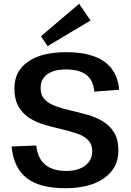

<svg xmlns="http://www.w3.org/2000/svg" viewBox="-20 -984 689 1012"><path d="M324 8Q189 8 120.5 -45.5Q52 -99 41 -212L171 -217Q178 -150 218 -116.5Q258 -83 328 -83Q392 -83 429 -111Q466 -139 466 -187Q466 -224 444 -246Q422 -268 385 -280.5Q348 -293 305 -303Q262 -313 218 -325.5Q174 -338 137.5 -360.5Q101 -383 78.5 -421Q56 -459 56 -519Q56 -609 128 -659Q200 -709 329 -709Q460 -709 530 -659Q600 -609 608 -511L477 -501Q472 -561 435 -589.5Q398 -618 327 -618Q264 -618 229 -592.5Q194 -567 194 -520Q194 -482 216 -459.5Q238 -437 274.5 -424Q311 -411 355 -401Q399 -391 442.5 -378.5Q486 -366 522.5 -344Q559 -322 581.5 -285.5Q604 -249 604 -190Q604 -98 529 -45Q454 8 324 8ZM457 -876 231 -741 196 -793 397 -964Z"/></svg>

Font: Pathway Extreme 12pt SemiBold
Style: Regular
Weight: 600
Version: Version 1.001;gftools[0.9.26]